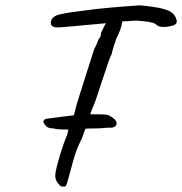

<svg xmlns="http://www.w3.org/2000/svg" viewBox="-20 -654 682 719"><path d="M489 -577Q453 -574 438 -574Q434 -544 415 -508Q412 -497 407 -484Q398 -455 398 -451Q392 -443 364 -356.5Q336 -270 331 -260Q326 -250 318 -226H342Q371 -226 381 -224Q391 -222 405.5 -210.5Q420 -199 415.5 -186.5Q411 -174 386 -176Q356 -173 331.5 -173Q307 -173 300 -172L286 -134Q266 -96 255 -55Q244 -14 237 11Q230 36 227.5 40.5Q225 45 220 44.5Q215 44 210.5 44Q206 44 196 31Q186 18 187 0.5Q188 -17 203.5 -69Q219 -121 232 -150L236 -169H220Q196 -169 180 -173Q158 -173 150 -185Q134 -203 153 -209Q209 -217 256 -222Q262 -240 264 -251Q266 -262 333 -471Q342 -486 350 -509Q358 -514 358 -530Q374 -564 376 -566V-567Q227 -553 209 -552Q164 -547 171 -575Q176 -596 213 -602Q233 -607 307 -616Q372 -625 502 -634Q511 -634 545 -629.5Q579 -625 593 -620Q633 -611 641 -580Q645 -566 633 -561Q631 -560 630 -559Q593 -548 571 -557Q564 -563 559 -566Q547 -573 489 -577Z"/></svg>

Font: Caveat
Style: Regular
Weight: 400
Designer: Pablo Impallari
Foundry: Creative Lab NY
Version: Version 1.096; ttfautohint (v1.3)